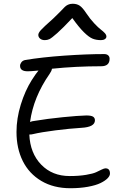

<svg xmlns="http://www.w3.org/2000/svg" viewBox="-20 -978 653 1023"><path d="M219.2 -764.2Q203.1 -764.2 193.6 -772.2Q184.1 -780.3 184.1 -792Q184.1 -802.2 197.5 -817.4Q210.9 -832.5 263.2 -878.9Q281.2 -895.5 299.3 -914.3Q317.4 -933.1 324.5 -940.4Q331.5 -947.8 342.3 -952.9Q353 -958 367.2 -958Q389.6 -958 405 -947.5Q420.4 -937 439.9 -907.2Q460.4 -876.5 482.4 -853.3Q504.4 -830.1 517.1 -820.6Q529.8 -811 538.3 -801.8Q546.9 -792.5 546.9 -783.2Q546.9 -774.9 538.8 -769.5Q530.8 -764.2 518.1 -764.2Q492.7 -764.2 473.4 -772Q454.1 -779.8 427.5 -805.9Q400.9 -832 365.2 -881.8Q315.4 -828.6 285.2 -801.8Q254.9 -774.9 243.4 -769.5Q231.9 -764.2 219.2 -764.2ZM154.8 -263.2Q147.9 -261.2 136.2 -261.2Q140.6 -161.6 199.5 -100.8Q258.3 -40 351.1 -40Q400.9 -40 438.5 -46.4Q476.1 -52.7 492.4 -60.5Q508.8 -68.4 522 -74.7Q535.2 -81.1 542 -81.1Q565.9 -81.1 565.9 -53.2Q565.9 -41 553 -27.8Q540 -14.6 515.6 -2.7Q491.2 9.3 449 17.1Q406.7 24.9 355 24.9Q265.6 24.9 200.2 -13.9Q134.8 -52.7 101.3 -120.1Q67.9 -187.5 67.9 -274.9Q67.9 -346.7 90.8 -420.9Q113.8 -495.1 148.9 -550.8Q172.4 -587.4 185.1 -602.1Q143.1 -598.1 127.9 -598.1Q86.9 -598.1 86.9 -627Q86.9 -636.7 93.8 -646Q100.6 -655.3 113.8 -658.2Q204.1 -673.3 323 -681.6Q441.9 -689.9 535.2 -689.9Q548.8 -689.9 556.4 -683.1Q564 -676.3 564 -665Q564 -625 519 -625Q385.3 -625 256.8 -611.8Q255.4 -600.1 244.1 -584Q158.2 -460.9 140.1 -328.1Q149.9 -332.5 165 -334Q231.4 -345.2 314 -353.5Q396.5 -361.8 439.9 -362.8Q465.8 -362.8 475.8 -356.4Q485.8 -350.1 485.8 -336.9Q485.8 -300.8 413.1 -296.9Q350.1 -293 275.1 -283.4Q200.2 -273.9 154.8 -263.2Z"/></svg>

Font: Shantell Sans Bouncy
Style: Regular
Weight: 300
Designer: Stephen Nixon, Anya Danilova, Shantell Martin
Foundry: Arrow Type
Version: Version 1.006;[9816181b4]